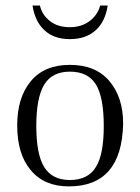

<svg xmlns="http://www.w3.org/2000/svg" viewBox="-20 -662 505 692"><path d="M42 -210Q42 -310.1 90.8 -369.1Q139.6 -428.2 231.9 -428.2Q324.7 -428.2 374 -370.1Q423.8 -311.5 423.8 -216.8Q419.4 9.8 228 9.8Q139.2 9.8 90.8 -48.8Q42 -106.4 42 -210ZM110.8 -208Q110.8 -106 139.2 -60.1Q168 -13.2 231.9 -13.2Q297.9 -13.2 326.2 -61Q354 -106 354 -208Q354 -310.1 326.2 -356.9Q297.4 -403.8 231.9 -403.8Q168 -403.8 139.2 -356.9Q110.8 -309.1 110.8 -208ZM368.2 -642.1Q359.4 -584.5 325.2 -553.2Q290 -521 231.9 -521Q173.8 -521 140.1 -553.2Q106 -584.5 97.2 -642.1H124Q130.9 -608.9 160.2 -585.9Q188 -564 231.9 -564Q273.9 -564 304.2 -586.9Q333.5 -610.4 340.8 -642.1Z"/></svg>

Font: Unna Light
Style: Regular
Weight: 300
Designer: Jorge de Buen Unna
Foundry: Omnibus-Type
Version: Version 2.007;PS 002.007;hotconv 1.0.88;makeotf.lib2.5.64775